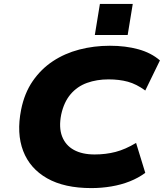

<svg xmlns="http://www.w3.org/2000/svg" viewBox="-20 -950 843 982"><path d="M447 12Q309 12 221 -38Q133 -88 98.5 -178Q64 -268 88 -389Q105 -474 147.5 -535.5Q190 -597 250.5 -637Q311 -677 385.5 -696.5Q460 -716 542 -716Q622 -716 687.5 -698Q753 -680 798 -641L723 -487Q678 -520 634 -532Q590 -544 535 -544Q475 -544 425 -526Q375 -508 341 -468Q307 -428 293 -364Q280 -298 297.5 -252.5Q315 -207 357.5 -183.5Q400 -160 464 -160Q521 -160 571 -173Q621 -186 676 -219L723 -66Q688 -40 644 -22.5Q600 -5 549.5 3.5Q499 12 447 12ZM465 -771 491 -930H659L633 -771Z"/></svg>

Font: Nunito Sans 7pt SemiExpanded Black
Style: Italic
Weight: 900
Width: 6
Italic angle: -9°
Designer: Vernon Adams
Foundry: Vernon Adams
Version: Version 3.101;gftools[0.9.27]